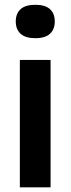

<svg xmlns="http://www.w3.org/2000/svg" viewBox="-20 -802 302 822"><path d="M65 0V-545.5H196.5V0ZM131 -638.5Q89 -638.5 68.2 -657.5Q47.5 -676.5 47.5 -710Q47.5 -744 68.2 -762.8Q89 -781.5 131 -781.5Q173.5 -781.5 194 -762.8Q214.5 -744 214.5 -710Q214.5 -676.5 194 -657.5Q173.5 -638.5 131 -638.5Z"/></svg>

Font: Encode Sans Condensed Thin SemiBold
Style: Regular
Weight: 600
Version: Version 3.002